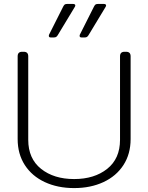

<svg xmlns="http://www.w3.org/2000/svg" viewBox="-20 -944 756 979"><path d="M229 -761Q229 -766 231 -769L302 -910Q306 -918 310 -921Q314 -924 324 -924H351Q364 -924 364 -916Q364 -913 361 -908L274 -764Q270 -758 266 -755.5Q262 -753 254 -753H239Q229 -753 229 -761ZM386 -761Q386 -766 388 -769L459 -910Q463 -918 467 -921Q471 -924 481 -924H508Q521 -924 521 -916Q521 -913 518 -908L431 -764Q427 -758 423 -755.5Q419 -753 411 -753H396Q386 -753 386 -761ZM70 -235V-657Q70 -680 93 -680H101Q124 -680 124 -657V-231Q124 -135 189.5 -83Q255 -31 358 -31Q461 -31 526.5 -83Q592 -135 592 -231V-657Q592 -680 615 -680H623Q646 -680 646 -657V-235Q646 -159 609.5 -102.5Q573 -46 507.5 -15.5Q442 15 358 15Q274 15 208.5 -15.5Q143 -46 106.5 -102.5Q70 -159 70 -235Z"/></svg>

Font: Mitr ExtraLight
Style: Regular
Weight: 250
Designer: Thanarat Vachiruckul
Foundry: Cadson Demak Co.,Ltd.
Version: Version 1.000